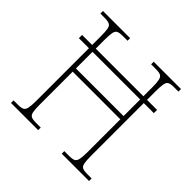

<svg xmlns="http://www.w3.org/2000/svg" viewBox="-179 -884 1054 1054"><g transform="rotate(45 348.0 -357.0)"><path d="M45 0V-20H81Q104 -20 115.5 -26Q127 -32 131 -51Q135 -70 135 -108V-515H57V-540H135V-605Q135 -644 131.5 -663Q128 -682 115.5 -688Q103 -694 77 -694H45V-714H256V-694H218Q193 -694 181.5 -688Q170 -682 166.5 -663Q163 -644 163 -605V-540H533V-605Q533 -644 529 -663Q525 -682 513 -688Q501 -694 476 -694H439V-714H651V-694H616Q591 -694 579.5 -688Q568 -682 564.5 -663Q561 -644 561 -605V-540H639V-515H561V-108Q561 -70 564.5 -51Q568 -32 579.5 -26Q591 -20 616 -20H651V0H439V-20H477Q502 -20 513.5 -26Q525 -32 529 -51Q533 -70 533 -108V-361H163V-108Q163 -70 166.5 -51Q170 -32 181.5 -26Q193 -20 217 -20H256V0ZM163 -386H533V-515H163Z"/></g></svg>

Font: Noto Serif Lao SemiCondensed Thin
Style: Regular
Weight: 100
Width: 4
Designer: Monotype Design Team
Foundry: Monotype Imaging Inc.
Version: Version 2.003; ttfautohint (v1.8.4.7-5d5b)